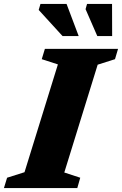

<svg xmlns="http://www.w3.org/2000/svg" viewBox="-47 -955 620 975"><path d="M247 -628 165 -654.5 181 -707H552.5L537 -654.5L449 -626.5L279.5 -79L360.5 -52.5L345.5 0H-27L-11 -52.5L77.5 -80.5ZM352.5 -772H270.5L149.5 -904.5L158.5 -935H291ZM522.5 -772H447L387.5 -908.5L395 -935H522Z"/></svg>

Font: Newsreader Caption
Style: Bold Italic
Weight: 700
Italic angle: -17°
Designer: Hugues Gentile
Foundry: Production Type
Version: Version 1.001